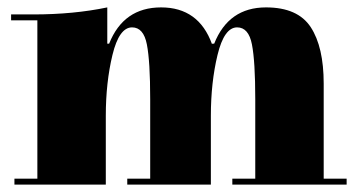

<svg xmlns="http://www.w3.org/2000/svg" viewBox="-20 -508 961 519"><path d="M699 -488Q785 -488 820 -434.5Q855 -381 855 -282V-25H917V-9H608V-25H670V-240Q670 -342 661 -388Q652 -434 621 -434Q586 -434 568 -359.5Q550 -285 550 -195V-9H324V-25H386V-240Q386 -342 377 -388Q368 -434 337 -434Q302 -434 284 -359.5Q266 -285 266 -195V-9H19V-25H81V-453H10V-469H70Q179 -469 270 -488V-390H275Q314 -488 415.5 -488Q517 -488 553 -389L554 -390H559Q598 -488 699 -488Z"/></svg>

Font: Elsie Black
Style: Regular
Weight: 900
Designer: Alejandro Inler
Foundry: Alejandro Inler
Version: 1.002